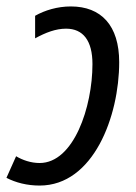

<svg xmlns="http://www.w3.org/2000/svg" viewBox="-43 -566 422 596"><path d="M80 10C247 10 327 -205 327 -373C327 -487 271 -546 177 -546C135 -546 96 -534 66 -517V-447C99 -465 130 -477 162 -477C215 -477 244 -440 244 -367C244 -234 186 -60 80 -60C53 -60 27 -69 7 -81L-23 -14C6 1 41 10 80 10Z"/></svg>

Font: Noto Sans Condensed
Style: Italic
Weight: 400
Width: 3
Italic angle: -12°
Designer: Monotype Design Team
Foundry: Monotype Imaging Inc.
Version: Version 2.013